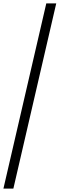

<svg xmlns="http://www.w3.org/2000/svg" viewBox="-91 -825 348 1120"><path d="M-71 275 179 -805H237L-13 275Z"/></svg>

Font: Platypi ExtraBold
Style: Italic
Weight: 800
Italic angle: -13°
Designer: David Sargent
Foundry: Bolt Cutter Type
Version: Version 1.200; ttfautohint (v1.8.4.7-5d5b)